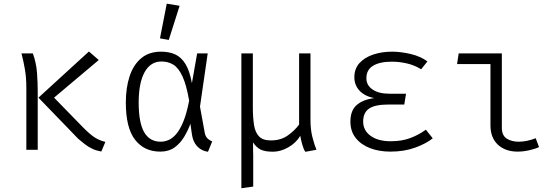

<svg xmlns="http://www.w3.org/2000/svg" viewBox="-20 -816 3040 1046"><path d="M464.5 -535.5 518 -489 274.5 -284 432.5 -122Q468.5 -85.5 494.5 -68.2Q520.5 -51 554 -43L532 9.5Q505.5 5 484 -5Q462.5 -15 443.8 -29.2Q425 -43.5 406.5 -59.5L189.5 -284ZM159 -525Q178 -472.5 181.8 -417.2Q185.5 -362 185.5 -321V0H123.5V-338Q123.5 -392 116 -436.5Q108.5 -481 97 -525Z M857.5 -534.5Q901 -534.5 934 -519.8Q967 -505 990 -468Q1013 -431 1025.5 -363L1054 -525H1111.5L1069.5 -235L1095.5 -92.5Q1098.5 -75.5 1107.8 -64.8Q1117 -54 1136 -45.5L1113 11Q1077 5.5 1054.2 -18.8Q1031.5 -43 1025.5 -84L1017.5 -141.5Q1003.5 -104 982.5 -69.2Q961.5 -34.5 930.2 -12.2Q899 10 853.5 10Q765.5 10 715.5 -55Q665.5 -120 665.5 -257Q665.5 -338.5 686.2 -401Q707 -463.5 749.5 -499Q792 -534.5 857.5 -534.5ZM859.5 -481Q800 -481 767.8 -422.8Q735.5 -364.5 735.5 -257Q735.5 -148.5 765.2 -96.2Q795 -44 855.5 -44Q875.5 -44 896.8 -52.5Q918 -61 938.8 -84.2Q959.5 -107.5 978 -151.8Q996.5 -196 1010.5 -267.5Q995.5 -354 974 -400.2Q952.5 -446.5 924.2 -463.8Q896 -481 859.5 -481ZM888.5 -796 958.5 -784.5 899.5 -598.5 851.5 -607Z M1671.5 -525V-161.5Q1671.5 -109.5 1682.2 -68Q1693 -26.5 1704 0L1643.5 11Q1634 -2 1626.2 -30Q1618.5 -58 1616 -76Q1592 -36.5 1550 -13Q1508 10.5 1467.5 10.5Q1423.5 10.5 1400.2 -1Q1377 -12.5 1358.5 -40Q1358 -16 1358.8 3.2Q1359.5 22.5 1359.5 29V200.5L1295 209.5V-525H1357.5V-232Q1357.5 -176.5 1363.8 -135.8Q1370 -95 1391 -73Q1412 -51 1456 -51Q1509.5 -51 1547.5 -77.8Q1585.5 -104.5 1609.5 -137.5V-525Z M2182.5 -246.5H2095Q2023 -246.5 1990.8 -224.5Q1958.5 -202.5 1958.5 -153.5Q1958.5 -105.5 1999 -76Q2039.5 -46.5 2109 -46.5Q2169.5 -46.5 2216.2 -64.2Q2263 -82 2300 -109.5L2337.5 -62.5Q2302.5 -34 2242.5 -12Q2182.5 10 2106.5 10Q2045 10 1995.8 -9Q1946.5 -28 1917.8 -64.5Q1889 -101 1889 -153.5Q1889 -214 1923.2 -243.8Q1957.5 -273.5 2018 -281.5Q1965.5 -292.5 1938 -322.8Q1910.5 -353 1910.5 -395Q1910.5 -442 1938.8 -472.8Q1967 -503.5 2013.8 -519Q2060.5 -534.5 2116.5 -534.5Q2162.5 -534.5 2216.5 -522Q2270.5 -509.5 2308.5 -481.5L2274.5 -438.5Q2238.5 -461 2196.8 -470.5Q2155 -480 2114.5 -480Q2049.5 -480 2012.8 -458Q1976 -436 1976 -390Q1976 -351 2010 -328.2Q2044 -305.5 2100.5 -305.5H2192Z M2652 -467H2470L2479 -525H2714V-119.5Q2714 -78.5 2740.2 -61.2Q2766.5 -44 2806.5 -44Q2828 -44 2851.8 -49Q2875.5 -54 2898.5 -63L2916.5 -15Q2901.5 -6.5 2866.5 1.8Q2831.5 10 2800 10Q2733.5 10 2692.8 -27.5Q2652 -65 2652 -133.5Z"/></svg>

Font: Fira Code Light Light
Style: Regular
Weight: 300
Monospace: yes
Version: Version 5.002